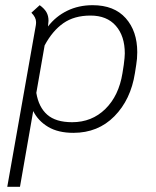

<svg xmlns="http://www.w3.org/2000/svg" viewBox="-20 -501 601 740"><path d="M509 -300Q509 -274 505 -251L500 -219Q484 -117 421 -53Q358 11 263 11Q204 11 165.5 -12Q127 -35 108 -73L57 219H8L118 -403Q119 -408 119 -416Q119 -434 101 -452L133 -481Q151 -468 159 -454Q167 -440 167 -421Q167 -415 165 -399Q195 -438 239 -459.5Q283 -481 337 -481Q420 -481 464.5 -431Q509 -381 509 -300ZM461 -295Q461 -362 426.5 -401.5Q392 -441 329 -441Q266 -441 224 -411.5Q182 -382 152 -326L120 -143Q129 -88 162 -59Q195 -30 258 -30Q334 -30 386 -81Q438 -132 452 -219L457 -251Q461 -281 461 -295Z"/></svg>

Font: KoHo Light
Style: Italic
Weight: 300
Italic angle: -10°
Version: Version 1.000; ttfautohint (v1.6)